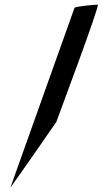

<svg xmlns="http://www.w3.org/2000/svg" viewBox="-20 -759 483 825"><path d="M25 46C22 54 222 -235 222 -235C224 -242 411 -739 400 -739C390 -739 304 -732 300 -725Z"/></svg>

Font: Ampere
Style: SCCnd
Weight: 400
Version: Version 1